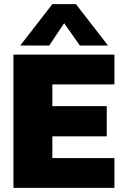

<svg xmlns="http://www.w3.org/2000/svg" viewBox="-20 -908 588 928"><path d="M233 -888H347L502 -688H366L290 -796L218 -688H78ZM45 -644H533V-500H233V-395H496V-249H233V-144H533V0H45Z"/></svg>

Font: Kanit Bold
Style: Regular
Weight: 700
Designer: Katatrad Team
Foundry: CadsonDemak
Version: Version 1.000